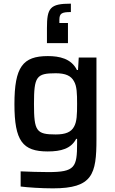

<svg xmlns="http://www.w3.org/2000/svg" viewBox="-20 -825 628 1051"><path d="M237 -671V-589H352V-699H305V-716C305 -752 318 -759 368 -759V-805C253 -805 237 -781 237 -671ZM270 206C487 206 508 129 508 -63V-510H411L407 -442H401C370 -505 304 -518 242 -518C105 -518 59 -459 59 -255C59 -53 104 4 241 4C314 4 369 -11 397 -65H402V-40C402 91 390 117 245 117C200 117 135 115 93 113V196C132 201 205 206 270 206ZM285 -89C179 -89 166 -107 166 -256C166 -406 179 -424 285 -424C339 -424 369 -410 385 -380C401 -353 402 -312 402 -256C402 -199 401 -159 385 -131C369 -102 339 -89 285 -89Z"/></svg>

Font: Saira UNSAM Medium
Style: Regular
Weight: 500
Designer: Hector Gatti with collaboration of the Omnibus-Type team
Foundry: Omnibus-Type
Version: Version 0.072;PS 000.072;hotconv 1.0.88;makeotf.lib2.5.64775